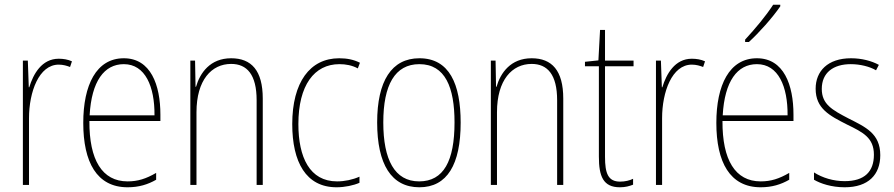

<svg xmlns="http://www.w3.org/2000/svg" viewBox="-20 -784 3790 814"><path d="M229 -535C157 -535 121 -470 104 -414H102L98 -527H77V0H103V-283C103 -394 145 -510 229 -510C248 -510 264 -505 277 -500L285 -524C268 -532 248 -535 229 -535Z M505 -537C388 -537 333 -423 333 -263C333 -97 390 10 521 10C569 10 607 -2 642 -22V-51C599 -26 564 -15 521 -15C413 -15 358 -106 359 -271H660V-298C660 -424 619 -537 505 -537ZM505 -512C596 -512 636 -417 635 -295H360C368 -440 422 -512 505 -512Z M960 -537C871 -537 828 -475 811 -416H809L807 -527H787V0H813V-308C813 -445 877 -513 960 -513C1027 -513 1068 -468 1068 -359V0H1094V-366C1094 -485 1046 -537 960 -537Z M1407 10C1442 10 1479 2 1504 -9V-35C1475 -22 1441 -15 1409 -15C1293 -15 1245 -117 1245 -258C1245 -422 1312 -512 1419 -512C1446 -512 1473 -507 1497 -494L1506 -518C1480 -531 1452 -537 1418 -537C1294 -537 1219 -435 1219 -258C1219 -97 1277 10 1407 10Z M1933 -264C1933 -428 1885 -537 1758 -537C1640 -537 1579 -440 1579 -265C1579 -88 1639 10 1758 10C1876 10 1933 -87 1933 -264ZM1605 -265C1605 -423 1654 -512 1758 -512C1868 -512 1907 -413 1907 -265C1907 -102 1861 -15 1757 -15C1653 -15 1605 -107 1605 -265Z M2234 -537C2145 -537 2102 -475 2085 -416H2083L2081 -527H2061V0H2087V-308C2087 -445 2151 -513 2234 -513C2301 -513 2342 -468 2342 -359V0H2368V-366C2368 -485 2320 -537 2234 -537Z M2609 -14C2558 -14 2545 -49 2545 -119V-503H2666V-527H2545V-657H2524L2517 -528L2460 -522V-503H2519V-120C2519 -37 2537 10 2608 10C2632 10 2648 5 2664 -1V-26C2650 -19 2630 -14 2609 -14Z M2913 -535C2841 -535 2805 -470 2788 -414H2786L2782 -527H2761V0H2787V-283C2787 -394 2829 -510 2913 -510C2932 -510 2948 -505 2961 -500L2969 -524C2952 -532 2932 -535 2913 -535Z M3288 -757V-764H3258C3226 -715 3184 -665 3139 -616V-606H3155C3198 -645 3255 -709 3288 -757ZM3189 -537C3072 -537 3017 -423 3017 -263C3017 -97 3074 10 3205 10C3253 10 3291 -2 3326 -22V-51C3283 -26 3248 -15 3205 -15C3097 -15 3042 -106 3043 -271H3344V-298C3344 -424 3303 -537 3189 -537ZM3189 -512C3280 -512 3320 -417 3319 -295H3044C3052 -440 3106 -512 3189 -512Z M3712 -126C3712 -218 3650 -245 3577 -282C3508 -318 3464 -342 3464 -407C3464 -476 3513 -512 3587 -512C3626 -512 3667 -502 3694 -486L3706 -509C3675 -526 3633 -537 3588 -537C3489 -537 3438 -482 3438 -408C3438 -324 3496 -294 3571 -256C3639 -223 3685 -200 3685 -128C3685 -57 3646 -16 3561 -16C3513 -16 3467 -30 3431 -53V-22C3458 -6 3505 10 3561 10C3662 10 3712 -44 3712 -126Z"/></svg>

Font: Noto Sans Lao Condensed Thin
Style: Regular
Weight: 100
Width: 3
Designer: Monotype Design Team
Foundry: Monotype Imaging Inc.
Version: Version 2.003